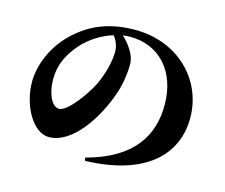

<svg xmlns="http://www.w3.org/2000/svg" viewBox="-105 -866 1209 1032"><g transform="rotate(15 500.0 -350.0)"><path d="M469 -679C483 -681 497 -682 511 -682C672 -682 783 -562 783 -375C783 -206 699 -60 443 8L447 25C787 15 934 -143 934 -343C934 -553 768 -725 526 -725C396 -725 296 -687 216 -619C106 -529 62 -402 62 -313C62 -179 138 -48 225 -48C357 -48 466 -224 513 -354C538 -417 547 -488 547 -541C547 -593 502 -649 469 -679ZM421 -667C438 -647 452 -615 452 -585C452 -529 433 -455 403 -392C376 -337 289 -209 239 -209C196 -209 168 -283 168 -354C168 -433 196 -494 251 -558C297 -610 359 -648 421 -667Z"/></g></svg>

Font: Noto Serif CJK SC Black
Style: Regular
Weight: 900
Designer: Ryoko NISHIZUKA 西塚涼子 (kana & ideographs); Frank Grießhammer (Latin, Greek & Cyrillic); Wenlong ZHANG 张文龙 (bopomofo); San
Foundry: Adobe
Version: Version 2.001;hotconv 1.1.0;makeotfexe 2.6.0